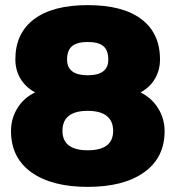

<svg xmlns="http://www.w3.org/2000/svg" viewBox="-20 -715 686 750"><path d="M23 -203Q23 -252 48 -292.5Q73 -333 117 -354Q79 -375 59.5 -408.5Q40 -442 40 -483Q40 -585 113 -640Q186 -695 323 -695Q460 -695 532.5 -640Q605 -585 605 -483Q605 -442 586 -408.5Q567 -375 529 -354Q573 -332 598 -291.5Q623 -251 623 -203Q623 -99 543 -42Q463 15 323 15Q182 15 102.5 -42Q23 -99 23 -203ZM403 -482Q403 -519 383.5 -535Q364 -551 323 -551Q282 -551 262 -535Q242 -519 242 -482Q242 -421 323 -421Q403 -421 403 -482ZM422 -204Q422 -242 397 -262Q372 -282 323 -282Q224 -282 224 -204Q224 -128 323 -128Q422 -128 422 -204Z"/></svg>

Font: Mitr SemiBold
Style: Regular
Weight: 600
Designer: Thanarat Vachiruckul
Foundry: Cadson Demak
Version: Version 1.003